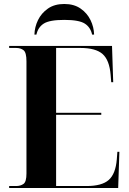

<svg xmlns="http://www.w3.org/2000/svg" viewBox="-20 -945 650 965"><path d="M26 0V-10H61Q83 -10 98 -20.5Q113 -31 113 -73V-637Q113 -681 98.5 -692.5Q84 -704 61 -704H26V-714H543L549 -532H539L536 -569Q530 -643 495.5 -673.5Q461 -704 384 -704H262V-378H489V-368H262V-10H415Q492 -10 526.5 -40.5Q561 -71 567 -144L570 -182H580L574 0ZM153 -771Q154 -809 171 -844Q188 -879 221 -902Q254 -925 303 -925Q352 -925 385 -902Q418 -879 435 -844Q452 -809 453 -771H443Q435 -808 406 -826.5Q377 -845 303 -845Q229 -845 200 -826.5Q171 -808 163 -771Z"/></svg>

Font: Noto Serif Display SemiCondensed
Style: Bold
Weight: 700
Width: 4
Designer: Monotype Design Team
Foundry: Monotype Imaging Inc.
Version: Version 2.009